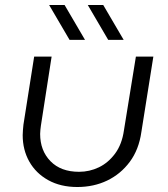

<svg xmlns="http://www.w3.org/2000/svg" viewBox="-20 -737 672 770"><path d="M595 -510 547 -208Q537 -137 500.5 -88Q464 -39 410 -13Q356 13 290 13Q223 13 173.5 -14.5Q124 -42 97.5 -89Q71 -136 71 -195Q71 -204 72 -215.5Q73 -227 74 -237L117 -510H187L144 -233Q143 -225 142 -216.5Q141 -208 141 -200Q141 -133 182.5 -90.5Q224 -48 297 -48Q339 -48 376.5 -66Q414 -84 441.5 -121Q469 -158 477 -214L525 -510ZM414 -577 332 -717H394L476 -577ZM259 -577 177 -717H239L321 -577Z"/></svg>

Font: MuseoModerno Light
Style: Italic
Weight: 300
Italic angle: -9°
Designer: Pablo Cosgaya, Héctor Gatti, Marcela Romero, and the Authors of The MuseoModerno Project.
Foundry: Omnibus-Type Team
Version: Version 1.003